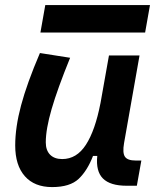

<svg xmlns="http://www.w3.org/2000/svg" viewBox="-20 -740 626 770"><path d="M189 10.3Q118.2 10.3 79.6 -33.4Q41 -77.1 41 -156.7Q41 -229.5 64.5 -317.4Q87.9 -405.3 140.1 -527.3L261.2 -508.3Q210.4 -383.3 187 -302.7Q163.6 -222.2 163.6 -168.9Q163.6 -137.2 180.9 -119.6Q198.2 -102.1 229.5 -102.1Q287.6 -102.1 324.7 -159.7Q361.8 -217.3 382.8 -325.7V-325.2L417 -517.6H539.6L477.5 -166Q470.7 -127 481 -111.6Q491.2 -96.2 524.4 -96.2H546.9L528.8 4.9H487.8Q421.9 4.9 392.8 -24.2Q363.8 -53.2 370.1 -114.7H353Q330.6 -56.2 295.7 -22.9Q260.7 10.3 189 10.3ZM142.1 -609.4 161.6 -719.7H581.5L562 -609.4Z"/></svg>

Font: Cascadia Mono NF SemiBold
Style: Italic
Weight: 600
Italic angle: -10°
Monospace: yes
Designer: Aaron Bell
Foundry: Saja Typeworks
Version: Version 2404.023; ttfautohint (v1.8.4)